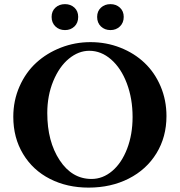

<svg xmlns="http://www.w3.org/2000/svg" viewBox="-20 -876 852 910"><path d="M440.4 -795.9Q440.4 -823.2 458.5 -839.8Q476.6 -856.4 503.4 -856.4Q530.3 -856.4 548.3 -839.8Q566.4 -823.2 566.4 -795.9Q566.4 -768.1 548.3 -750.7Q530.3 -733.4 503.4 -733.4Q476.6 -733.4 458.5 -750.5Q440.4 -767.6 440.4 -795.9ZM288.1 -733.4Q260.7 -733.4 242.7 -750.7Q224.6 -768.1 224.6 -795.9Q224.6 -823.2 242.7 -839.8Q260.7 -856.4 288.1 -856.4Q314.9 -856.4 332.8 -839.8Q350.6 -823.2 350.6 -795.9Q350.6 -767.6 332.8 -750.5Q314.9 -733.4 288.1 -733.4ZM399.9 13.2Q297.9 13.2 216.8 -28.1Q135.7 -69.3 89.4 -146.2Q43 -223.1 43 -322.3Q43 -399.4 72.5 -466.3Q102.1 -533.2 152.1 -578.9Q202.1 -624.5 268.8 -650.4Q335.4 -676.3 408.7 -676.3Q483.9 -676.3 550.3 -650.1Q616.7 -624 665 -578.1Q713.4 -532.2 741.2 -466.8Q769 -401.4 769 -325.7Q769 -227.1 721.7 -149.7Q674.3 -72.3 590.1 -29.5Q505.9 13.2 399.9 13.2ZM413.6 -27.8Q467.3 -27.8 512 -65.7Q556.6 -103.5 582.5 -171.1Q608.4 -238.8 608.4 -321.3Q608.4 -408.7 581.1 -481Q553.7 -553.2 506.6 -594.2Q459.5 -635.3 403.3 -635.3Q352.1 -635.3 306.4 -597.7Q260.7 -560.1 232.4 -491.5Q204.1 -422.9 204.1 -340.3Q204.1 -205.6 262.7 -116.7Q321.3 -27.8 413.6 -27.8Z"/></svg>

Font: Elstob 8pt SemiBold
Style: Regular
Weight: 600
Designer: Peter S. Baker
Version: Version 1.015